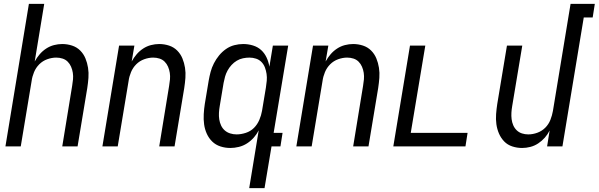

<svg xmlns="http://www.w3.org/2000/svg" viewBox="-20 -755 3087 990"><path d="M8 0 129 -735H208L159 -438Q170 -458 184.5 -475Q199 -492 218 -504.5Q237 -517 258.5 -522.5Q280 -528 301 -528Q327 -528 351.5 -520Q376 -512 393.5 -494.5Q411 -477 420.5 -454Q430 -431 434 -405.5Q438 -380 436 -353.5Q434 -327 430 -301L380 0H301L352 -312Q355 -329 356.5 -346Q358 -363 355.5 -379.5Q353 -396 346.5 -411Q340 -426 329 -437Q318 -448 302.5 -453Q287 -458 270 -458Q247 -458 223.5 -449.5Q200 -441 182.5 -423.5Q165 -406 155.5 -383Q146 -360 143 -337L87 0Z M508 0 594 -520H673L659 -438Q670 -458 684.5 -475Q699 -492 718 -504.5Q737 -517 758.5 -522.5Q780 -528 801 -528Q827 -528 851.5 -520Q876 -512 893.5 -494.5Q911 -477 920.5 -454Q930 -431 934 -405.5Q938 -380 936 -353.5Q934 -327 930 -301L880 0H801L852 -312Q855 -329 856.5 -346Q858 -363 855.5 -379.5Q853 -396 846.5 -411Q840 -426 829 -437Q818 -448 802.5 -453Q787 -458 770 -458Q747 -458 723.5 -449.5Q700 -441 682.5 -423.5Q665 -406 655.5 -383Q646 -360 643 -337L587 0Z M1200 -62Q1223 -62 1247.5 -70Q1272 -78 1289.5 -95.5Q1307 -113 1317 -136.5Q1327 -160 1331 -183L1351 -303Q1354 -321 1355.5 -339Q1357 -357 1354.5 -374Q1352 -391 1346 -407Q1340 -423 1328.5 -435Q1317 -447 1300.5 -452.5Q1284 -458 1266 -458Q1250 -458 1233 -454.5Q1216 -451 1201 -442Q1186 -433 1174 -420Q1162 -407 1153.5 -391.5Q1145 -376 1140.5 -360Q1136 -344 1133 -328L1113 -208Q1110 -191 1109 -173.5Q1108 -156 1110.5 -139.5Q1113 -123 1120 -108Q1127 -93 1139 -82.5Q1151 -72 1167 -67Q1183 -62 1200 -62ZM1265 215 1314 -83Q1304 -63 1288.5 -45.5Q1273 -28 1253.5 -15.5Q1234 -3 1211.5 2.5Q1189 8 1168 8Q1141 8 1116.5 0Q1092 -8 1074.5 -25Q1057 -42 1046.5 -65Q1036 -88 1032.5 -113.5Q1029 -139 1030.5 -166Q1032 -193 1036 -219L1056 -339Q1060 -362 1066 -384.5Q1072 -407 1083 -428.5Q1094 -450 1109.5 -469Q1125 -488 1145 -502Q1165 -516 1188 -522Q1211 -528 1234 -528Q1260 -528 1284.5 -520.5Q1309 -513 1326.5 -497Q1344 -481 1354.5 -458.5Q1365 -436 1369 -411L1387 -520H1466L1391 -70H1437L1426 0H1380L1344 215Z M1508 0 1594 -520H1673L1659 -438Q1670 -458 1684.5 -475Q1699 -492 1718 -504.5Q1737 -517 1758.5 -522.5Q1780 -528 1801 -528Q1827 -528 1851.5 -520Q1876 -512 1893.5 -494.5Q1911 -477 1920.5 -454Q1930 -431 1934 -405.5Q1938 -380 1936 -353.5Q1934 -327 1930 -301L1880 0H1801L1852 -312Q1855 -329 1856.5 -346Q1858 -363 1855.5 -379.5Q1853 -396 1846.5 -411Q1840 -426 1829 -437Q1818 -448 1802.5 -453Q1787 -458 1770 -458Q1747 -458 1723.5 -449.5Q1700 -441 1682.5 -423.5Q1665 -406 1655.5 -383Q1646 -360 1643 -337L1587 0Z M2008 0 2094 -520H2173L2098 -70H2391L2380 0Z M2672 8Q2646 8 2621.5 0Q2597 -8 2580 -25.5Q2563 -43 2553 -66Q2543 -89 2539.5 -114.5Q2536 -140 2538 -166.5Q2540 -193 2544 -219L2594 -520H2673L2621 -208Q2618 -191 2617 -174Q2616 -157 2618 -140.5Q2620 -124 2626.5 -109Q2633 -94 2644.5 -83Q2656 -72 2671.5 -67Q2687 -62 2704 -62Q2727 -62 2750.5 -70.5Q2774 -79 2791.5 -96.5Q2809 -114 2818 -137Q2827 -160 2831 -183L2922 -735H3047L3036 -665H2990L2880 0H2801L2814 -82Q2804 -62 2789 -45Q2774 -28 2755 -15.5Q2736 -3 2714.5 2.5Q2693 8 2672 8Z"/></svg>

Font: Iosevka Term Curly
Style: Italic
Weight: 400
Italic angle: -9°
Designer: Belleve Invis
Foundry: Belleve Invis
Version: Version 32.3.0